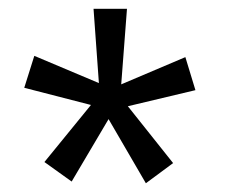

<svg xmlns="http://www.w3.org/2000/svg" viewBox="-20 -755 521 437"><path d="M35.2 -555.2 58.1 -627.9 205.1 -565.9 192.9 -734.9H269L255.9 -563L401.9 -625L424.8 -549.8L271 -513.2L374 -383.8L312 -337.9L227.1 -483.9L143.1 -341.8L81.1 -386.2L187 -516.1Z"/></svg>

Font: SimahzazaarabicW05-Regular
Style: Regular
Weight: 400
Designer: Ahmed zaza
Foundry: Ahmed zaza
Version: Version 1.001